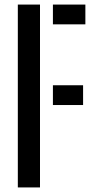

<svg xmlns="http://www.w3.org/2000/svg" viewBox="-20 -820 412 840"><path d="M58 0V-800H155V0ZM211.5 -713.5V-800H353.5V-713.5ZM211.5 -360.5V-447H343.5V-360.5Z"/></svg>

Font: Big Shoulders Stencil Text SemiBold
Style: Regular
Weight: 600
Designer: Patric King
Foundry: XO Type Co
Version: Version 1.000